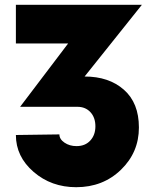

<svg xmlns="http://www.w3.org/2000/svg" viewBox="-20 -770 655 800"><path d="M332.5 -451.2Q433.8 -451.2 496.2 -396.2Q558.8 -341.2 558.8 -238.8Q558.8 -135 483.8 -62.5Q408.8 10 297.5 10Q193.8 10 120 -53.8Q46.2 -117.5 46.2 -207.5L227.5 -210Q227.5 -190 248.8 -175.6Q270 -161.2 298.8 -161.2Q335 -161.2 356.2 -184.4Q377.5 -207.5 377.5 -243.8Q377.5 -280 356.9 -302.5Q336.2 -325 302.5 -325H75H63.8L263.8 -588.8H46.2V-750H571.2Z"/></svg>

Font: Now Alt Black
Style: Regular
Weight: 900
Designer: Alfredo Marco Pradil
Foundry: Alfredo Marco Pradil
Version: Version 1.002;PS 001.002;hotconv 1.0.88;makeotf.lib2.5.64775